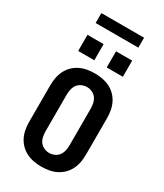

<svg xmlns="http://www.w3.org/2000/svg" viewBox="-272 -1231 1143 1340"><g transform="rotate(30 300.0 -561.0)"><path d="M300 8Q269 8 238.5 2.5Q208 -3 180.5 -16.5Q153 -30 131 -52Q109 -74 95.5 -101.5Q82 -129 76.5 -159.5Q71 -190 71 -221V-514Q71 -545 76.5 -575.5Q82 -606 95.5 -633.5Q109 -661 131 -683Q153 -705 180.5 -718.5Q208 -732 238.5 -737.5Q269 -743 300 -743Q331 -743 361.5 -737.5Q392 -732 419.5 -718.5Q447 -705 469 -683Q491 -661 504.5 -633.5Q518 -606 523.5 -575.5Q529 -545 529 -514V-221Q529 -190 523.5 -159.5Q518 -129 504.5 -101.5Q491 -74 469 -52Q447 -30 419.5 -16.5Q392 -3 361.5 2.5Q331 8 300 8ZM300 -102Q322 -102 342.5 -111.5Q363 -121 375.5 -138.5Q388 -156 392.5 -177.5Q397 -199 397 -221V-514Q397 -536 392.5 -557.5Q388 -579 375.5 -596.5Q363 -614 342.5 -623.5Q322 -633 300 -633Q278 -633 257.5 -623.5Q237 -614 224.5 -596.5Q212 -579 207.5 -557.5Q203 -536 203 -514V-221Q203 -199 207.5 -177.5Q212 -156 224.5 -138.5Q237 -121 257.5 -111.5Q278 -102 300 -102ZM350 -820V-950H480V-820ZM120 -820V-950H250V-820ZM128 -1050V-1130H472V-1050Z"/></g></svg>

Font: Iosevka SS04 XBd Ex
Style: Regular
Weight: 800
Width: 7
Monospace: yes
Designer: Belleve Invis
Foundry: Belleve Invis
Version: Version 19.0.0; ttfautohint (v1.8.4)